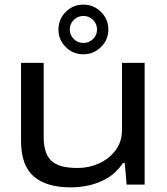

<svg xmlns="http://www.w3.org/2000/svg" viewBox="-20 -799 723 831"><path d="M287 12Q181 12 126 -35.5Q71 -83 71 -190V-527H169V-208Q169 -165 179.5 -138Q190 -111 210.5 -96.5Q231 -82 258 -77Q285 -72 317 -72Q365 -72 409 -92Q453 -112 480.5 -149Q508 -186 508 -236V-527H606V0H528L520 -93H512Q483 -51 445 -28.5Q407 -6 366 3Q325 12 287 12ZM341 -564Q296 -564 264.5 -595.5Q233 -627 233 -671Q233 -716 264.5 -747.5Q296 -779 341 -779Q385 -779 417 -747.5Q449 -716 449 -671Q449 -627 417 -595.5Q385 -564 341 -564ZM341 -613Q365 -613 382.5 -630Q400 -647 400 -671Q400 -696 382.5 -713Q365 -730 341 -730Q317 -730 299.5 -713Q282 -696 282 -671Q282 -647 299.5 -630Q317 -613 341 -613Z"/></svg>

Font: Archivo Expanded
Style: Regular
Weight: 400
Width: 7
Designer: Hector Gatti
Foundry: Omnibus-Type
Version: Version 2.001